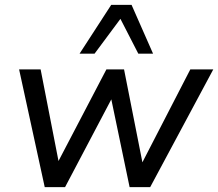

<svg xmlns="http://www.w3.org/2000/svg" viewBox="-20 -774 902 794"><path d="M165 0 59 -487H148L229 -72H203L420 -487H493L575 -72H553L767 -487H862L601 0H516L427 -427H474L249 0ZM309 -552 440 -754H524L613 -552H552L478 -696L371 -552Z"/></svg>

Font: Nunito Sans 12pt Medium
Style: Italic
Weight: 500
Italic angle: -9°
Designer: Vernon Adams
Foundry: Vernon Adams
Version: Version 3.101;gftools[0.9.27]